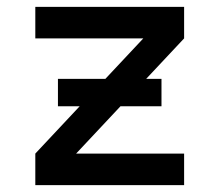

<svg xmlns="http://www.w3.org/2000/svg" viewBox="-20 -540 640 560"><path d="M83 0V-92L398 -428H83V-520H517V-428L202 -92H517V0ZM149 -230V-310H451V-230Z"/></svg>

Font: Iosevka Aile Semibold
Style: Regular
Weight: 600
Designer: Belleve Invis
Foundry: Belleve Invis
Version: Version 31.1.0; ttfautohint (v1.8.4)